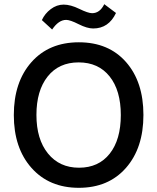

<svg xmlns="http://www.w3.org/2000/svg" viewBox="-20 -889 751 917"><path d="M296 -794Q260 -794 229 -748L180 -793Q194 -824 222.5 -845.5Q251 -867 284 -867Q317 -867 359 -846.5Q401 -826 420 -826Q457 -826 478 -869L534 -827Q499 -753 425 -753Q396 -753 355.5 -773.5Q315 -794 296 -794ZM207.5 -523.5Q154 -456 154 -340Q154 -224 209 -156Q264 -88 357.5 -88Q451 -88 504 -155Q557 -222 557 -339.5Q557 -457 503.5 -524Q450 -591 355.5 -591Q261 -591 207.5 -523.5ZM582 -592.5Q665 -498 665 -340Q665 -182 581.5 -87Q498 8 356.5 8Q215 8 130.5 -87Q46 -182 46 -339.5Q46 -497 130 -592Q214 -687 356.5 -687Q499 -687 582 -592.5Z"/></svg>

Font: Hind Jalandhar Medium
Style: Regular
Weight: 500
Designer: Namrata Goyal
Foundry: Indian Type Foundry
Version: Version 0.702;PS 1.0;hotconv 1.0.81;makeotf.lib2.5.63406